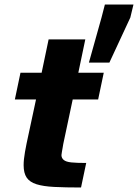

<svg xmlns="http://www.w3.org/2000/svg" viewBox="-20 -833 613 853"><path d="M340 0Q270 0 221 -2.5Q172 -5 142 -14.5Q112 -24 98.5 -44Q85 -64 85 -99Q85 -112 86.5 -126.5Q88 -141 91 -158Q94 -175 98 -195L140 -391H46L71 -510H165L196 -658H359L328 -510H441L416 -391H303L261 -193Q260 -188 258.5 -178Q257 -168 255 -158Q253 -148 253 -144Q253 -131 263 -122.5Q273 -114 296.5 -111.5Q320 -109 363 -109ZM375 -555 431 -755 446 -813H573L559 -755L466 -555Z"/></svg>

Font: Saira Thin
Style: Bold Italic
Weight: 700
Italic angle: -12°
Version: Version 1.101